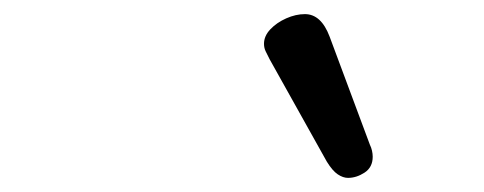

<svg xmlns="http://www.w3.org/2000/svg" viewBox="-20 -875 685 272"><path d="M473 -623Q466 -623 458.5 -628Q451 -633 443 -646L362 -791Q359 -797 356.5 -802Q354 -807 354 -813Q354 -824 363 -833.5Q372 -843 385.5 -849Q399 -855 412 -855Q435 -855 447 -823L504 -670Q506 -666 507 -661.5Q508 -657 508 -653Q508 -638 496.5 -630.5Q485 -623 473 -623Z"/></svg>

Font: Playwrite CA
Style: Regular
Weight: 400
Designer: Veronika Burian, José Scaglione
Foundry: TypeTogether
Version: Version 1.002